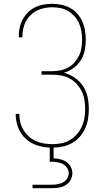

<svg xmlns="http://www.w3.org/2000/svg" viewBox="-20 -763 540 1003"><path d="M150 220V202H250Q265 202 280 199.5Q295 197 308.5 190Q322 183 330.5 170Q339 157 339 142Q339 127 330.5 114Q322 101 308.5 94Q295 87 280 84.5Q265 82 250 82H240V8Q205 7 171.5 -4.5Q138 -16 112.5 -40Q87 -64 74.5 -97.5Q62 -131 62 -165V-168H81V-166Q81 -144 86.5 -122.5Q92 -101 103.5 -82.5Q115 -64 131.5 -49.5Q148 -35 168 -26Q188 -17 209.5 -13.5Q231 -10 253 -10Q277 -10 300.5 -14.5Q324 -19 344.5 -31Q365 -43 381 -61Q397 -79 407 -101Q417 -123 421 -146.5Q425 -170 425 -194Q425 -218 421 -241.5Q417 -265 406.5 -286.5Q396 -308 379.5 -325.5Q363 -343 342 -354Q321 -365 297.5 -369Q274 -373 250 -373H197V-391H250Q272 -391 293.5 -395Q315 -399 334 -409Q353 -419 368 -435.5Q383 -452 392.5 -471.5Q402 -491 405.5 -512.5Q409 -534 409 -556Q409 -577 405.5 -599Q402 -621 393 -641Q384 -661 369.5 -677.5Q355 -694 336.5 -705Q318 -716 296.5 -720.5Q275 -725 253 -725Q222 -725 192 -715.5Q162 -706 140 -684.5Q118 -663 107.5 -633.5Q97 -604 97 -573V-568H78V-574Q78 -597 83 -619.5Q88 -642 99 -662Q110 -682 126.5 -698.5Q143 -715 163.5 -725Q184 -735 207 -739Q230 -743 253 -743Q277 -743 301 -738Q325 -733 346.5 -721.5Q368 -710 384 -691.5Q400 -673 410 -650.5Q420 -628 424 -604Q428 -580 428 -556Q428 -528 422.5 -500Q417 -472 402 -448Q387 -424 364 -407.5Q341 -391 314 -383Q344 -375 370.5 -357Q397 -339 414 -313Q431 -287 437.5 -256Q444 -225 444 -194Q444 -168 440 -142.5Q436 -117 425.5 -93.5Q415 -70 398 -50Q381 -30 358.5 -17Q336 -4 310.5 2Q285 8 260 8V64Q277 65 294.5 69Q312 73 326.5 82.5Q341 92 349.5 108.5Q358 125 358 142Q358 161 348.5 178Q339 195 322.5 204.5Q306 214 287.5 217Q269 220 250 220Z"/></svg>

Font: Iosevka Curly Thin
Style: Regular
Weight: 100
Monospace: yes
Designer: Belleve Invis
Foundry: Belleve Invis
Version: Version 22.1.2; ttfautohint (v1.8.4)